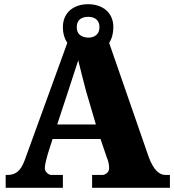

<svg xmlns="http://www.w3.org/2000/svg" viewBox="-20 -893 828 913"><path d="M7 0H279V-61H223C215 -61 193 -73 193 -93C193 -112 203 -144 207 -160L230 -232H458L489 -141C493 -133 499 -113 499 -93C499 -69 474 -61 469 -61H418V0H788V-61H767C740 -61 711 -81 687 -147L499 -689C512 -709 519 -734 519 -764C519 -835 466 -873 399 -873C332 -873 279 -835 279 -764C279 -734 287 -709 300 -689L97 -130C76 -73 48 -61 14 -61H7ZM399 -714C365 -716 345 -731 345 -764C345 -800 370 -813 399 -813C428 -813 453 -800 453 -764C453 -728 428 -714 399 -714ZM252 -301 304 -459C315 -493 340 -569 352 -606C363 -560 381 -492 390 -457L436 -301Z"/></svg>

Font: Noto Serif Gurmukhi Black
Style: Regular
Weight: 900
Designer: Vaibhav Singh and the Monotype Design Team
Foundry: Monotype Imaging Inc.
Version: Version 2.004